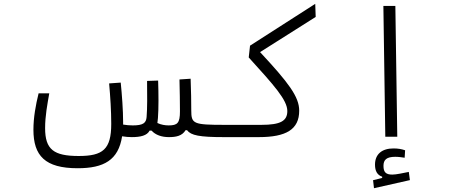

<svg xmlns="http://www.w3.org/2000/svg" viewBox="-20 -725 2384 1018"><path d="M391.6 167C530.8 167 607.9 124 627.4 -2.4C644.5 0.5 662.1 2 678.7 2C724.6 2 759.8 -5.9 773.4 -32.7H783.2C804.7 -9.3 836.9 2 875.5 2C913.6 2 945.8 -4.4 963.9 -34.7H971.7C992.7 -6.8 1038.6 2 1166 2C1189.5 2 1205.1 -4.9 1205.1 -34.2C1205.1 -52.2 1196.8 -63 1171.9 -63C1004.4 -63 994.1 -68.4 994.1 -140.1C994.1 -189 993.2 -239.3 990.7 -307.6L931.6 -303.7C933.1 -236.8 934.1 -187.5 934.1 -134.8C934.1 -72.3 920.9 -60.1 874 -60.1C855.5 -60.1 834 -63.5 814.5 -72.8C815.9 -81.1 816.9 -90.3 817.4 -99.1C821.3 -147.9 820.8 -229.5 818.4 -297.9L759.8 -295.9C760.7 -224.6 761.2 -149.9 757.3 -104.5C754.9 -72.8 738.8 -60.1 684.1 -60.1C667.5 -60.1 649.9 -61.5 632.8 -64.5C632.8 -68.8 632.8 -72.8 632.8 -76.7C632.8 -140.6 626.5 -224.1 620.1 -287.1L558.6 -282.7C564.9 -213.4 569.8 -136.7 569.8 -67.9C569.8 66.9 525.4 102.1 397.5 102.1C265.1 102.1 219.2 67.9 219.2 -45.4C219.2 -110.4 231 -171.4 241.2 -230H184.6C169.4 -168.5 157.2 -102.1 157.2 -37.1C157.2 101.1 219.2 167 391.6 167Z M1166 2H1352.1C1496.6 2 1566.4 -38.1 1566.4 -138.2C1566.4 -211.9 1510.3 -286.1 1358.9 -448.7L1653.8 -635.3L1651.4 -704.6L1305.7 -482.9L1298.8 -420.4C1432.6 -272.9 1503.4 -194.8 1503.4 -136.2C1503.4 -84 1467.8 -63 1365.7 -63H1171.9Z M2022.9 0H2086.4L2076.2 -693.4H2012.7ZM1962.9 272.9 2153.3 230 2147.5 186.5C2117.2 192.4 2081.5 200.7 2060.1 200.7C2026.9 200.7 2013.2 189 2013.2 154.3C2013.2 122.6 2029.3 106.4 2075.7 106.4C2093.3 106.4 2108.9 108.9 2125.5 111.3L2127.9 71.8C2109.4 65.4 2090.3 62 2066.4 62C2005.9 62 1968.3 91.8 1968.3 147.9C1968.3 182.1 1980.5 203.1 2006.3 211.9V218.3L1958 230.5Z"/></svg>

Font: Cascadia Code Light
Style: Regular
Weight: 300
Monospace: yes
Designer: Aaron Bell
Foundry: Saja Typeworks
Version: Version 2404.023